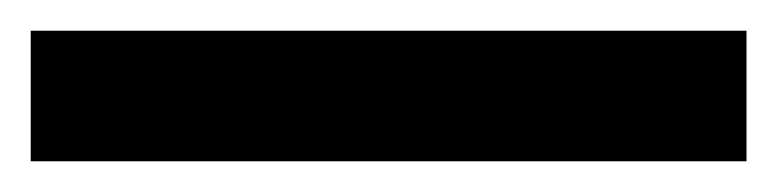

<svg xmlns="http://www.w3.org/2000/svg" viewBox="-22 57 506 125"><path d="M464 162V77H-2V162Z"/></svg>

Font: Noto Sans Khmer Condensed SemiBold
Style: Regular
Weight: 600
Width: 3
Designer: Danh Hong and the Monotype Design Team
Foundry: Monotype Imaging Inc.
Version: Version 2.004